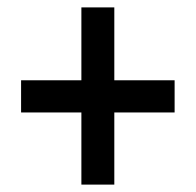

<svg xmlns="http://www.w3.org/2000/svg" viewBox="-20 -613 530 519"><path d="M452 -396V-309H289V-114H200V-309H37V-396H200V-593H289V-396Z"/></svg>

Font: Noto Sans Display Medium Narrow
Style: Regular
Weight: 500
Width: 4
Designer: Monotype Design team
Foundry: Monotype Imaging Inc.
Version: Version 1.000